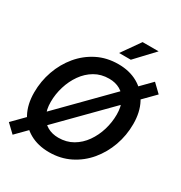

<svg xmlns="http://www.w3.org/2000/svg" viewBox="-220 -1107 1225 1297"><g transform="rotate(30 392.5 -458.5)"><path d="M338.4 11.2Q251.5 11.2 186.8 -25.1Q122.1 -61.5 85.9 -129.2Q49.8 -196.8 49.8 -289.1Q49.8 -376.5 78.4 -457.3Q106.9 -538.1 159.7 -601.6Q212.4 -665 285.6 -701.9Q358.9 -738.8 448.7 -738.8Q535.2 -738.8 599.9 -702.4Q664.6 -666 700.7 -598.6Q736.8 -531.2 736.8 -438Q736.8 -349.6 708 -269Q679.2 -188.5 626.5 -125.2Q573.7 -62 500.5 -25.4Q427.2 11.2 338.4 11.2ZM343.8 -105Q406.2 -105 455.3 -133.5Q504.4 -162.1 538.3 -210.4Q572.3 -258.8 590.1 -317.9Q607.9 -377 607.9 -437.5Q607.9 -498 587.2 -539.3Q566.4 -580.6 529.5 -601.6Q492.7 -622.6 443.4 -622.6Q380.9 -622.6 331.8 -593.8Q282.7 -564.9 248.8 -516.6Q214.8 -468.3 196.8 -409.2Q178.7 -350.1 178.7 -289.6Q178.7 -229.5 199.5 -188.5Q220.2 -147.5 257.3 -126.2Q294.4 -105 343.8 -105ZM66.4 31.7 2 -29.8 720.7 -759.3 785.2 -697.3ZM413.6 -806.2 514.2 -949.2H639.2L504.9 -806.2Z"/></g></svg>

Font: Inter 28pt SemiBold
Style: Italic
Weight: 600
Italic angle: -9.3988°
Designer: Rasmus Andersson
Foundry: rsms
Version: Version 4.001;git-66647c0bb